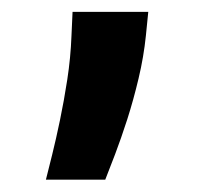

<svg xmlns="http://www.w3.org/2000/svg" viewBox="-20 -119 343 317"><path d="M55.8 177.6Q59.7 161.9 66.1 136.5Q72.4 111.2 79 79.5Q85.6 47.9 91.1 12.3Q96.6 -23.4 98 -59.7L99.8 -99.4H224.8L220.9 -60.4Q217.3 -25.2 208.8 10.5Q200.3 46.2 190.2 77.8Q180 109.4 170.1 135.5Q160.2 161.6 153.8 177.6Z"/></svg>

Font: Cannonade
Style: Bold
Weight: 700
Designer: Rasmus Andersson
Foundry: rsms
Version: Version 3.012;git-f93a4a705